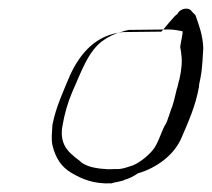

<svg xmlns="http://www.w3.org/2000/svg" viewBox="-20 -462 489 443"><path d="M401 -390C403 -388 396 -359 396 -355C395 -354 399 -339 398 -338C401 -323 399 -301 394 -279C393 -278 389 -257 388 -257C384 -241 382 -230 377 -215C376 -215 369 -191 368 -190C366 -183 363 -176 360 -172C351 -155 344 -128 331 -114C320 -101 297 -82 279 -78C270 -75 259 -71 247 -72C247 -72 224 -71 224 -72C201 -73 179 -78 167 -88C167 -89 150 -101 150 -102C132 -116 118 -136 124 -171C129 -200 136 -224 146 -248C166 -292 183 -346 220 -370C228 -376 248 -386 259 -388C265 -390 271 -392 277 -393L368 -394C381 -394 390 -392 401 -390ZM389 -429C385 -430 354 -389 352 -389L264 -388C202 -382 165 -340 141 -287C126 -251 109 -215 101 -174C100 -157 98 -141 101 -127C108 -98 121 -77 145 -63C169 -49 196 -37 238 -39C240 -41 265 -44 267 -47C278 -50 288 -55 298 -62C340 -74 383 -104 400 -147C415 -182 431 -217 439 -261C439 -269 442 -277 443 -285C447 -305 448 -336 449 -351C448 -381 439 -404 431 -427L423 -435C416 -447 395 -443 389 -429Z"/></svg>

Font: Photofail
Style: It
Weight: 400
Foundry: Cannot Into Space Fonts
Version: Version 0.97